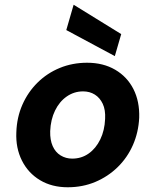

<svg xmlns="http://www.w3.org/2000/svg" viewBox="-20 -779 656 811"><path d="M266 12Q199 12 149 -18Q99 -48 72.5 -101Q46 -154 49 -220Q51 -283 74.5 -336.5Q98 -390 138.5 -430Q179 -470 232.5 -492Q286 -514 348 -514Q416 -514 466.5 -484.5Q517 -455 543.5 -403Q570 -351 568 -282Q565 -220 541.5 -166.5Q518 -113 477 -73Q436 -33 382.5 -10.5Q329 12 266 12ZM285 -109Q324 -109 354.5 -130.5Q385 -152 403.5 -190Q422 -228 424 -277Q426 -315 414 -340.5Q402 -366 380.5 -379.5Q359 -393 331 -393Q293 -393 262 -371.5Q231 -350 212.5 -312Q194 -274 192 -225Q191 -188 202.5 -162Q214 -136 236 -122.5Q258 -109 285 -109ZM465 -542 260 -652 291 -759 492 -635Z"/></svg>

Font: DM Sans 16pt ExtraBold
Style: Italic
Weight: 800
Italic angle: -10°
Version: Version 4.004;gftools[0.9.30]